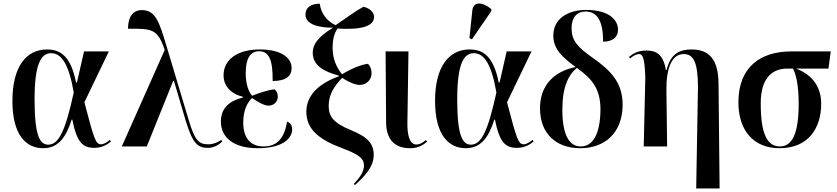

<svg xmlns="http://www.w3.org/2000/svg" viewBox="-20 -826 4720 1083"><path d="M224 10C313 10 355 -59 384 -151H388C413 -24 446 8 512 8C557 8 587 -12 606 -28L600 -37C587 -26 566 -12 550 -12C519 -12 510 -44 456 -249L594 -536H454L414 -361H409C379 -510 321 -547 245 -547C130 -547 50 -453 50 -257C50 -65 126 10 224 10ZM252 -10C205 -10 175 -60 175 -265C175 -462 210 -526 268 -526C326 -526 368 -467 396 -304C349 -91 313 -10 252 -10Z M667 0H808L957 -370H961L1029 -140C1068 -13 1097 8 1153 8C1180 8 1208 -3 1234 -28L1228 -37C1210 -23 1182 -12 1155 -12C1101 -12 1079 -34 1045 -147L919 -567C878 -704 857 -769 780 -769C716 -769 702 -709 702 -664C833 -664 869 -667 909 -544Z M1434 10C1575 10 1628 -46 1628 -96C1628 -115 1620 -133 1599 -140C1582 -30 1529 0 1467 0C1388 0 1352 -53 1352 -135C1352 -204 1375 -248 1402 -273C1434 -251 1470 -230 1495 -230C1524 -230 1547 -252 1547 -281C1547 -300 1539 -314 1529 -322C1498 -320 1450 -305 1402 -286C1385 -305 1366 -345 1366 -414C1366 -496 1392 -537 1441 -537C1498 -537 1519 -488 1518 -369C1596 -369 1625 -399 1625 -443C1625 -492 1578 -547 1445 -547C1319 -547 1241 -490 1241 -401C1241 -341 1282 -297 1350 -280V-276C1278 -258 1226 -220 1226 -140C1226 -54 1293 10 1434 10Z M1982 218C2039 167 2088 114 2088 48C2088 -15 2056 -53 1957 -93C1857 -134 1834 -172 1834 -230C1834 -291 1864 -339 1910 -387C1957 -356 1990 -347 2010 -347C2047 -347 2076 -376 2076 -413C2076 -435 2068 -455 2055 -466C2022 -462 1972 -445 1909 -407C1879 -447 1857 -488 1856 -556C1856 -596 1863 -636 1884 -665C2022 -656 2090 -680 2090 -730C2090 -759 2062 -781 2030 -788C1986 -764 1941 -730 1873 -684C1818 -709 1789 -758 1784 -805C1736 -805 1703 -786 1703 -743C1703 -693 1768 -669 1859 -670C1772 -618 1744 -573 1744 -529C1744 -458 1804 -423 1892 -399V-396C1765 -350 1708 -279 1708 -196C1708 -101 1773 -42 1905 8C2005 45 2033 68 2033 107C2033 137 2018 167 1976 211Z M2293 10C2340 10 2369 -9 2389 -27L2383 -36C2368 -25 2351 -11 2329 -11C2288 -11 2277 -68 2278 -135L2284 -536H2155L2158 -131C2160 -30 2215 10 2293 10Z M2642 -604 2751 -763V-775C2703 -815 2650 -821 2644 -766L2628 -611ZM2608 10C2697 10 2739 -59 2768 -151H2772C2797 -24 2830 8 2896 8C2941 8 2971 -12 2990 -28L2984 -37C2971 -26 2950 -12 2934 -12C2903 -12 2894 -44 2840 -249L2978 -536H2838L2798 -361H2793C2763 -510 2705 -547 2629 -547C2514 -547 2434 -453 2434 -257C2434 -65 2510 10 2608 10ZM2636 -10C2589 -10 2559 -60 2559 -265C2559 -462 2594 -526 2652 -526C2710 -526 2752 -467 2780 -304C2733 -91 2697 -10 2636 -10Z M3253 10C3391 10 3492 -76 3492 -236C3492 -360 3425 -428 3326 -498C3235 -561 3204 -599 3204 -667C3204 -726 3233 -761 3283 -761C3352 -761 3382 -702 3382 -591C3433 -591 3466 -614 3466 -659C3466 -713 3416 -770 3287 -770C3179 -770 3101 -718 3101 -625C3101 -546 3157 -500 3227 -448C3108 -424 3026 -348 3026 -215C3026 -69 3120 10 3253 10ZM3255 0C3192 0 3152 -63 3152 -207C3152 -335 3186 -404 3234 -443C3319 -382 3367 -326 3367 -208C3366 -70 3324 1 3255 0Z M3907 237H4039L4033 -353C4032 -489 3982 -547 3881 -547C3821 -547 3763 -529 3740 -431H3736C3721 -523 3678 -541 3626 -541C3579 -541 3553 -525 3528 -505L3534 -496C3552 -512 3571 -521 3584 -521C3606 -521 3616 -499 3620 -390L3611 0H3743L3739 -314C3737 -440 3769 -521 3836 -521C3894 -521 3916 -471 3917 -337Z M4377 10C4539 10 4612 -102 4612 -241C4612 -345 4552 -409 4470 -439H4653L4666 -536H4443C4272 -536 4145 -450 4145 -249C4145 -88 4232 10 4377 10ZM4379 0C4305 0 4271 -76 4271 -243C4271 -392 4342 -439 4419 -439H4453C4470 -407 4485 -346 4485 -241C4485 -75 4450 0 4379 0Z"/></svg>

Font: Noto Serif Display SemiCondensed SemiBold
Style: Regular
Weight: 600
Width: 4
Designer: Monotype Design Team
Foundry: Monotype Imaging Inc.
Version: Version 2.009